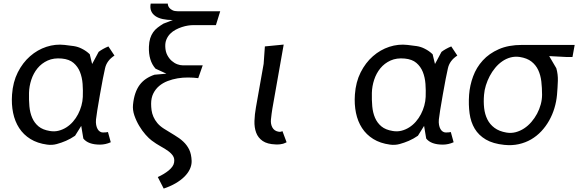

<svg xmlns="http://www.w3.org/2000/svg" viewBox="-20 -814 3290 1092"><path d="M631 -498Q587 -469.5 577.5 -425.5Q572 -403 565 -366Q558 -329 548.5 -276Q529.5 -168.5 526 -134.5Q524.5 -117 527 -103.5Q529.5 -90 535 -80.2Q540.5 -70.5 548.5 -65.5Q556.5 -60.5 565.5 -60.5Q576.5 -60.5 582 -61.2Q587.5 -62 594 -63L610 -5Q580 8.5 548.5 8.5Q481.5 8.5 454 -26L442 -98L407 -42Q382.5 -25 355 -13Q329.5 -2 303 5.2Q276.5 12.5 248 8.5Q192.5 1 153 -23.5Q113.5 -48 89 -85.8Q64.5 -123.5 54.5 -172.2Q44.5 -221 48.5 -276.5Q53.5 -347.5 81.2 -402.5Q109 -457.5 151 -494.2Q193 -531 244.2 -547.8Q295.5 -564.5 347.5 -558.5Q375.5 -555.5 400 -551.8Q424.5 -548 445.5 -537Q458.5 -530.5 469.5 -522.8Q480.5 -515 490.5 -505.5L504 -450L541 -519Q552 -527.5 565.8 -535.2Q579.5 -543 596.5 -550ZM451 -263Q452.5 -300 449.8 -337Q447 -374 434.8 -404.8Q422.5 -435.5 398.2 -456.2Q374 -477 332 -481Q286 -485.5 251.2 -469.8Q216.5 -454 193.2 -425.5Q170 -397 158 -360.2Q146 -323.5 145 -286Q144 -246 147.2 -209.5Q150.5 -173 163 -144Q175.5 -115 199.2 -95.2Q223 -75.5 263.5 -69Q289.5 -64.5 313.2 -70.5Q337 -76.5 357.8 -89.8Q378.5 -103 395.2 -122.2Q412 -141.5 424 -164.5Q436 -187.5 443 -212.8Q450 -238 451 -263Z M842.5 -15Q827.5 -26 808 -48Q788.5 -70 771.8 -98Q755 -126 744.2 -157.5Q733.5 -189 736.5 -218.5Q740 -254.5 749.5 -282.5Q759 -310.5 774.2 -331Q789.5 -351.5 810.8 -365.8Q832 -380 858.5 -389L926.5 -395L864.5 -423.5Q824 -469.5 827 -548.5Q828 -576 834.2 -595.8Q840.5 -615.5 851 -630.5Q861.5 -645.5 876.5 -657Q891.5 -668.5 909.5 -679.5L963 -700Q931 -700 905.8 -705.5Q880.5 -711 863.8 -722.5Q847 -734 839.8 -751.5Q832.5 -769 837 -793.5H934.5Q934 -790 936 -782.8Q938 -775.5 944.2 -768.2Q950.5 -761 961.8 -755.5Q973 -750 991 -750H1232.5L1208 -671H1076.5Q1065 -671 1048.8 -668.5Q1032.5 -666 1014.8 -660.2Q997 -654.5 979.5 -645.2Q962 -636 948.5 -622.5Q935 -609 927 -590.5Q919 -572 920 -548.5Q921 -520.5 931.5 -500.5Q942 -480.5 957 -467.5Q972 -454.5 988.5 -448.5Q1005 -442.5 1018.5 -442.5H1133L1107.5 -369.5Q1080.5 -373 1050.2 -373.2Q1020 -373.5 990.2 -368.5Q960.5 -363.5 933.2 -353Q906 -342.5 885.2 -325Q864.5 -307.5 852 -282.5Q839.5 -257.5 839.5 -223.5Q839.5 -206 842 -187.2Q844.5 -168.5 852.5 -150Q860.5 -131.5 874.8 -114.2Q889 -97 912.5 -82Q944.5 -61.5 972.8 -45Q1001 -28.5 1022 -9Q1043 10.5 1055.8 36.2Q1068.5 62 1070 101.5Q1070.5 125 1059.8 148Q1049 171 1028.5 191.2Q1008 211.5 978.2 228.8Q948.5 246 911 258.5L877.5 193Q895 185 910.8 175.5Q926.5 166 939 155.8Q951.5 145.5 959.8 134.2Q968 123 970 111Q974 88.5 964.2 73.2Q954.5 58 936.2 44.8Q918 31.5 893.2 18Q868.5 4.5 842.5 -15Z M1479.5 -451 1486.5 -550 1593.5 -560.5 1529 -195.5Q1526.5 -182.5 1524.8 -167.2Q1523 -152 1521 -134.5Q1518.5 -108.5 1529 -89.2Q1539.5 -70 1561.5 -65.5Q1572 -63 1577.8 -65Q1583.5 -67 1586.5 -68L1610 -5Q1606.5 -3.5 1601.8 -1Q1597 1.5 1590 3.5Q1583 5.5 1572.8 6.8Q1562.5 8 1548.5 7.5Q1500.5 6 1474 -12.2Q1447.5 -30.5 1436.8 -59.8Q1426 -89 1427.2 -126.2Q1428.5 -163.5 1435.5 -202.5Z M2581 -498Q2537 -469.5 2527.5 -425.5Q2522 -403 2515 -366Q2508 -329 2498.5 -276Q2479.5 -168.5 2476 -134.5Q2474.5 -117 2477 -103.5Q2479.5 -90 2485 -80.2Q2490.5 -70.5 2498.5 -65.5Q2506.5 -60.5 2515.5 -60.5Q2526.5 -60.5 2532 -61.2Q2537.5 -62 2544 -63L2560 -5Q2530 8.5 2498.5 8.5Q2431.5 8.5 2404 -26L2392 -98L2357 -42Q2332.5 -25 2305 -13Q2279.5 -2 2253 5.2Q2226.5 12.5 2198 8.5Q2142.5 1 2103 -23.5Q2063.5 -48 2039 -85.8Q2014.5 -123.5 2004.5 -172.2Q1994.5 -221 1998.5 -276.5Q2003.5 -347.5 2031.2 -402.5Q2059 -457.5 2101 -494.2Q2143 -531 2194.2 -547.8Q2245.5 -564.5 2297.5 -558.5Q2325.5 -555.5 2350 -551.8Q2374.5 -548 2395.5 -537Q2408.5 -530.5 2419.5 -522.8Q2430.5 -515 2440.5 -505.5L2454 -450L2491 -519Q2502 -527.5 2515.8 -535.2Q2529.5 -543 2546.5 -550ZM2401 -263Q2402.5 -300 2399.8 -337Q2397 -374 2384.8 -404.8Q2372.5 -435.5 2348.2 -456.2Q2324 -477 2282 -481Q2236 -485.5 2201.2 -469.8Q2166.5 -454 2143.2 -425.5Q2120 -397 2108 -360.2Q2096 -323.5 2095 -286Q2094 -246 2097.2 -209.5Q2100.5 -173 2113 -144Q2125.5 -115 2149.2 -95.2Q2173 -75.5 2213.5 -69Q2239.5 -64.5 2263.2 -70.5Q2287 -76.5 2307.8 -89.8Q2328.5 -103 2345.2 -122.2Q2362 -141.5 2374 -164.5Q2386 -187.5 2393 -212.8Q2400 -238 2401 -263Z M2648 -275Q2652 -328.5 2670.8 -379.5Q2689.5 -430.5 2725.8 -470.2Q2762 -510 2817 -534.2Q2872 -558.5 2948.5 -558.5H3248.5L3236 -490H3198.5L3103.5 -495L3144 -426Q3154 -391.5 3152.8 -354Q3151.5 -316.5 3148 -275Q3144.5 -236 3133.2 -198.8Q3122 -161.5 3103.2 -128.2Q3084.5 -95 3058.8 -67.5Q3033 -40 3000.8 -21.2Q2968.5 -2.5 2930.2 6Q2892 14.5 2848 10Q2784 3.5 2743.2 -20.5Q2702.5 -44.5 2680 -82Q2657.5 -119.5 2650.8 -168.8Q2644 -218 2648 -275ZM2733 -275Q2729.5 -235.5 2733.5 -199.8Q2737.5 -164 2751.8 -135.2Q2766 -106.5 2792.5 -86.8Q2819 -67 2860.5 -60Q2887.5 -55.5 2913 -62.2Q2938.5 -69 2961 -83.8Q2983.5 -98.5 3002.2 -120.2Q3021 -142 3034.5 -167.2Q3048 -192.5 3055.5 -220.2Q3063 -248 3063 -275Q3063 -314.5 3058.8 -350.8Q3054.5 -387 3041 -415.8Q3027.5 -444.5 3002.5 -464Q2977.5 -483.5 2936 -490Q2908.5 -494 2883.5 -487.2Q2858.5 -480.5 2836.5 -465.2Q2814.5 -450 2796.5 -428.2Q2778.5 -406.5 2765.2 -381.2Q2752 -356 2743.5 -328.8Q2735 -301.5 2733 -275Z"/></svg>

Font: B612 Mono
Style: Italic
Weight: 400
Italic angle: -10°
Version: Version 1.005